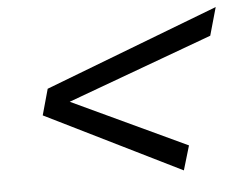

<svg xmlns="http://www.w3.org/2000/svg" viewBox="-42 -611 716 581"><g transform="rotate(-5 316.5 -321.0)"><path d="M83 -282 105 -361 633 -563 609 -478 168 -316 516 -153 494 -79Z"/></g></svg>

Font: Intel One Mono
Style: Italic
Weight: 400
Italic angle: -16°
Monospace: yes
Designer: Fred Shallcrass
Foundry: Frere-Jones Type LLC
Version: Version 1.400;hotconv 1.1.0;makeotfexe 2.6.0;FJTRelease1.4